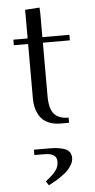

<svg xmlns="http://www.w3.org/2000/svg" viewBox="-60 -624 477 962"><g transform="rotate(-5 178.5 -142.5)"><path d="M32.2 -411.1V-439H104V-583L176.8 -587.9L178.2 -561V-439H314V-411.1H178.2V-141.1Q178.2 -79.6 201.2 -52.7Q224.1 -25.9 273.9 -25.9V0H231Q202.1 0 179.7 -8.1Q157.2 -16.1 143.3 -29.1Q129.4 -42 120.4 -60.3Q111.3 -78.6 107.7 -97.2Q104 -115.7 104 -136.2V-411.1ZM86.9 119.1H162.1Q184.1 119.1 200.4 120.8Q216.8 122.6 235.4 127.9Q253.9 133.3 263.9 145.5Q273.9 157.7 273.9 176.8Q273.9 192.9 265.1 209Q256.3 225.1 243.9 237.8Q231.4 250.5 212.6 263.7Q193.8 276.9 179.2 285.4Q164.6 293.9 146 303.2L132.8 282.2Q171.9 252 185.5 232.4Q199.2 212.9 199.2 189Q199.2 167 183.8 156.5Q168.5 146 132.8 146H86.9Z"/></g></svg>

Font: Dehuti
Style: Book
Weight: 400
Version: Version 1.2